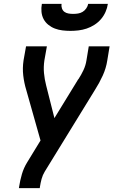

<svg xmlns="http://www.w3.org/2000/svg" viewBox="-20 -770 640 995"><path d="M78 205 79 198Q84 165 93.5 132.5Q103 100 121 71L190 -42L116 -304Q105 -340 100.5 -378.5Q96 -417 102 -457L115 -530H223L210 -457Q205 -423 208 -391Q211 -359 219 -328L262 -158L381 -352Q382 -354 383 -355.5Q384 -357 385 -359H386Q401 -382 412.5 -406.5Q424 -431 428 -457L440 -530H548L536 -457Q530 -417 512.5 -378.5Q495 -340 472 -304L212 119Q201 137 195.5 157.5Q190 178 187 198L186 205ZM345 -610Q324 -610 303.5 -612.5Q283 -615 264.5 -622Q246 -629 230.5 -641.5Q215 -654 206 -671Q197 -688 195 -708.5Q193 -729 197 -750H299Q297 -738 301 -726.5Q305 -715 314 -708.5Q323 -702 335 -700Q347 -698 359 -698Q372 -698 384.5 -700Q397 -702 408 -708.5Q419 -715 427 -726.5Q435 -738 437 -750H539Q536 -729 527 -708.5Q518 -688 503.5 -671Q489 -654 469.5 -641.5Q450 -629 429 -622Q408 -615 387 -612.5Q366 -610 345 -610Z"/></svg>

Font: Iosevka Curly SmBdExObl
Style: Regular
Weight: 600
Width: 7
Italic angle: -9°
Monospace: yes
Designer: Belleve Invis
Foundry: Belleve Invis
Version: Version 11.1.0; ttfautohint (v1.8.3)